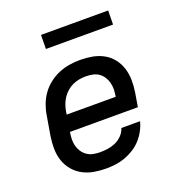

<svg xmlns="http://www.w3.org/2000/svg" viewBox="-130 -813 859 927"><g transform="rotate(-20 300.0 -349.0)"><path d="M258 8Q226 8 195.5 2.5Q165 -3 138.5 -17.5Q112 -32 93 -55Q74 -78 64.5 -106.5Q55 -135 54.5 -167Q54 -199 59 -231L76 -331Q80 -358 90 -385Q100 -412 117 -436Q134 -460 158 -478.5Q182 -497 208.5 -508Q235 -519 263 -523.5Q291 -528 318 -528Q350 -528 380.5 -522.5Q411 -517 437.5 -502.5Q464 -488 482.5 -464.5Q501 -441 510 -412.5Q519 -384 519.5 -352.5Q520 -321 515 -289L503 -218H154V-217Q151 -199 150.5 -181Q150 -163 154.5 -146.5Q159 -130 168.5 -116Q178 -102 192 -92.5Q206 -83 223 -79.5Q240 -76 258 -76Q278 -76 298.5 -79Q319 -82 338 -90.5Q357 -99 372.5 -115Q388 -131 394 -151H490Q484 -127 471.5 -104Q459 -81 441.5 -62Q424 -43 401.5 -29Q379 -15 355 -6.5Q331 2 306.5 5Q282 8 258 8ZM168 -302H420V-303Q423 -321 423.5 -338.5Q424 -356 419.5 -373Q415 -390 406 -404Q397 -418 383.5 -427.5Q370 -437 352.5 -440.5Q335 -444 317 -444Q300 -444 283 -441Q266 -438 249.5 -430.5Q233 -423 219 -410.5Q205 -398 195 -383Q185 -368 179 -351Q173 -334 170 -317ZM527 -634H182L183 -706H528Z"/></g></svg>

Font: Iosevka Custom Medium Oblique
Style: Regular
Weight: 500
Italic angle: -9°
Designer: Belleve Invis
Foundry: Belleve Invis
Version: Version 27.0.1